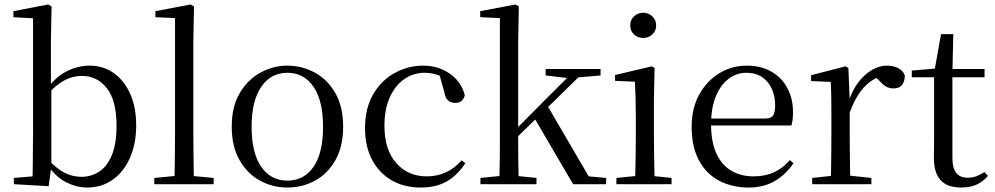

<svg xmlns="http://www.w3.org/2000/svg" viewBox="-20 -825 4457 860"><path d="M42 0V-28L126 -35Q127 -64 127 -98Q127 -132 127.5 -166.5Q128 -201 128 -229V-743L40 -748V-775L196 -805L211 -796L208 -641V-437L210 -427V-81V-80L198 9ZM370 15Q324 15 277.5 -8Q231 -31 193 -86H182L195 -111Q234 -69 269.5 -51Q305 -33 345 -33Q387 -33 422.5 -55Q458 -77 480 -128Q502 -179 502 -262Q502 -375 458.5 -430Q415 -485 347 -485Q324 -485 298.5 -477.5Q273 -470 246 -451Q219 -432 186 -395L175 -424H188Q229 -481 279.5 -506Q330 -531 381 -531Q442 -531 489 -498Q536 -465 563 -405Q590 -345 590 -263Q590 -182 562.5 -119Q535 -56 485.5 -20.5Q436 15 370 15Z M671 0V-28L787 -39H819L937 -28V0ZM761 0Q762 -31 762.5 -70.5Q763 -110 763.5 -151.5Q764 -193 764 -229V-744L676 -748V-775L834 -805L849 -796L846 -641V-229Q846 -193 846.5 -151.5Q847 -110 847.5 -70.5Q848 -31 849 0Z M1267 15Q1201 15 1144.5 -16Q1088 -47 1053 -107.5Q1018 -168 1018 -258Q1018 -348 1054 -408.5Q1090 -469 1147 -500Q1204 -531 1267 -531Q1332 -531 1389 -500.5Q1446 -470 1481.5 -409Q1517 -348 1517 -258Q1517 -168 1482 -107Q1447 -46 1390.5 -15.5Q1334 15 1267 15ZM1267 -16Q1342 -16 1384.5 -78Q1427 -140 1427 -257Q1427 -373 1384.5 -436Q1342 -499 1267 -499Q1193 -499 1150 -436Q1107 -373 1107 -257Q1107 -140 1150 -78Q1193 -16 1267 -16Z M1864 15Q1791 15 1735 -17Q1679 -49 1647 -108.5Q1615 -168 1615 -251Q1615 -341 1652 -403.5Q1689 -466 1748.5 -498.5Q1808 -531 1877 -531Q1922 -531 1960 -514.5Q1998 -498 2024.5 -469Q2051 -440 2062 -399Q2053 -364 2020 -364Q1999 -364 1986.5 -375.5Q1974 -387 1970 -413L1945 -502L1995 -462Q1964 -482 1937 -490.5Q1910 -499 1882 -499Q1831 -499 1790 -470Q1749 -441 1725.5 -388Q1702 -335 1702 -262Q1702 -154 1755 -94.5Q1808 -35 1892 -35Q1937 -35 1976 -52.5Q2015 -70 2048 -107L2064 -94Q2031 -42 1983 -13.5Q1935 15 1864 15Z M2132 0V-28L2241 -39H2274L2383 -28V0ZM2216 0Q2217 -20 2217.5 -48.5Q2218 -77 2218.5 -108.5Q2219 -140 2219 -171.5Q2219 -203 2219 -229V-744L2131 -748V-775L2289 -805L2304 -796L2301 -641V-231Q2301 -205 2301 -173Q2301 -141 2301.5 -109Q2302 -77 2302.5 -48.5Q2303 -20 2304 0ZM2260 -175V-219H2264L2411 -367L2560 -516H2609ZM2547 0 2372 -299 2430 -355 2617 -35 2695 -28V0ZM2424 -487V-516H2670V-487L2553 -477L2534 -474Z M2741 0V-28L2851 -39H2882L2988 -28V0ZM2824 0Q2825 -24 2826 -65Q2827 -106 2827.5 -150.5Q2828 -195 2828 -229V-289Q2828 -340 2827 -381Q2826 -422 2824 -459L2735 -463V-489L2900 -528L2912 -520L2909 -380V-229Q2909 -195 2909.5 -150.5Q2910 -106 2911 -65Q2912 -24 2913 0ZM2861 -655Q2837 -655 2820 -670.5Q2803 -686 2803 -711Q2803 -736 2820 -752Q2837 -768 2861 -768Q2884 -768 2901.5 -752Q2919 -736 2919 -711Q2919 -686 2901.5 -670.5Q2884 -655 2861 -655Z M3333 15Q3260 15 3202 -15Q3144 -45 3111 -106Q3078 -167 3078 -257Q3078 -341 3112.5 -402.5Q3147 -464 3203 -497.5Q3259 -531 3325 -531Q3390 -531 3436.5 -503.5Q3483 -476 3507.5 -429Q3532 -382 3532 -323Q3532 -287 3525 -263H3117V-294H3407Q3434 -294 3443 -308Q3452 -322 3452 -352Q3452 -416 3418 -457.5Q3384 -499 3323 -499Q3279 -499 3243 -471.5Q3207 -444 3186 -392.5Q3165 -341 3165 -269Q3165 -188 3189.5 -136Q3214 -84 3257 -59.5Q3300 -35 3355 -35Q3408 -35 3447.5 -53.5Q3487 -72 3518 -108L3534 -94Q3501 -44 3451 -14.5Q3401 15 3333 15Z M3618 0V-28L3729 -40H3770L3883 -28V0ZM3701 0Q3702 -24 3702.5 -65Q3703 -106 3703.5 -150.5Q3704 -195 3704 -229V-289Q3704 -341 3703.5 -381Q3703 -421 3701 -458L3613 -462V-488L3767 -528L3780 -520L3786 -379V-378V-229Q3786 -195 3786.5 -150.5Q3787 -106 3787.5 -65Q3788 -24 3789 0ZM3785 -319 3764 -371H3782Q3797 -420 3824 -455.5Q3851 -491 3884.5 -511Q3918 -531 3953 -531Q3982 -531 4004 -519.5Q4026 -508 4033 -486Q4032 -459 4020 -444Q4008 -429 3981 -429Q3962 -429 3947 -438.5Q3932 -448 3915 -467L3892 -489L3937 -487Q3885 -473 3848.5 -432.5Q3812 -392 3785 -319Z M4205 -479V-516H4390V-479ZM4286 15Q4223 15 4193 -18Q4163 -51 4163 -118Q4163 -142 4163.5 -161Q4164 -180 4164 -207V-479H4064V-509L4185 -519L4165 -504L4195 -672H4250L4246 -501V-489V-118Q4246 -71 4263.5 -50Q4281 -29 4314 -29Q4336 -29 4353 -35.5Q4370 -42 4390 -54L4405 -37Q4384 -12 4355 1.5Q4326 15 4286 15Z"/></svg>

Font: Noto Serif KR
Style: Regular
Weight: 400
Designer: Ryoko NISHIZUKA  (kana & ideographs); Frank Grießhammer (Latin, Greek & Cyrillic); Wenlong ZHANG  (bopomofo); Sandoll Co
Foundry: Adobe
Version: Version 2.003-H1;hotconv 1.1.1;makeotfexe 2.6.0